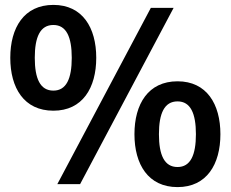

<svg xmlns="http://www.w3.org/2000/svg" viewBox="-20 -752 942 784"><path d="M198 -300C317 -300 373 -393 373 -516C373 -639 317 -732 198 -732C78 -732 22 -639 22 -516C22 -393 78 -300 198 -300ZM198 -382C144 -382 122 -431 122 -516C122 -601 144 -650 198 -650C251 -650 273 -601 273 -516C273 -431 251 -382 198 -382ZM214 0H307L689 -720H596ZM705 12C824 12 880 -81 880 -204C880 -327 824 -420 705 -420C585 -420 529 -327 529 -204C529 -81 585 12 705 12ZM705 -70C651 -70 629 -119 629 -204C629 -289 651 -338 705 -338C758 -338 780 -289 780 -204C780 -119 758 -70 705 -70Z"/></svg>

Font: Aspekta 600
Style: Regular
Weight: 600
Designer: Ivo Dolenc
Version: Version 2.100